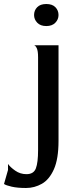

<svg xmlns="http://www.w3.org/2000/svg" viewBox="-124 -694 372 958"><path d="M107 -564Q78 -564 62 -580.5Q46 -597 46 -619Q46 -642 61.5 -658Q77 -674 107 -674Q137 -674 152.5 -658Q168 -642 168 -619Q168 -597 152 -580.5Q136 -564 107 -564ZM6 244Q-37 244 -65.5 237.5Q-94 231 -104 224L-84 154V124Q-73 140 -48 157.5Q-23 175 8 175Q44 175 55 146Q66 117 66 55V-408Q66 -440 59.5 -453.5Q53 -467 46 -468H168V9Q168 99 145 150.5Q122 202 85 223Q48 244 6 244Z"/></svg>

Font: Red Rose
Style: Regular
Weight: 400
Designer: Jaikishan Patel
Version: Version 2.000; ttfautohint (v1.8.3)